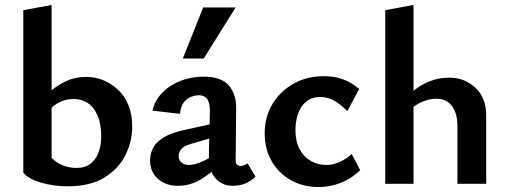

<svg xmlns="http://www.w3.org/2000/svg" viewBox="-20 -741 2043 774"><path d="M253 10Q195 10 144.5 -5Q94 -20 74 -45L188 -105Q208 -84 234 -74Q260 -64 288 -64Q324 -64 346 -82Q368 -100 378 -128.5Q388 -157 388 -190Q388 -241 373.5 -275Q359 -309 334 -325.5Q309 -342 278 -342Q241 -342 210 -323.5Q179 -305 158 -272L121 -302Q144 -336 174.5 -365Q205 -394 243.5 -412.5Q282 -431 328 -431Q363 -431 395.5 -418Q428 -405 455 -380Q482 -355 497.5 -317.5Q513 -280 513 -230Q513 -171 485.5 -115.5Q458 -60 400.5 -25Q343 10 253 10ZM74 -45V-700L188 -721V-105Z M919 8Q874 8 847.5 -23.5Q821 -55 822 -116L826 -286Q827 -312 822 -327.5Q817 -343 807 -350Q797 -357 782 -357Q767 -357 750 -350.5Q733 -344 720.5 -327.5Q708 -311 706 -282L595 -295Q601 -325 619.5 -350Q638 -375 666 -393.5Q694 -412 728.5 -422Q763 -432 801 -432Q872 -432 902.5 -396.5Q933 -361 932 -302L930 -94Q930 -83 935.5 -77.5Q941 -72 949 -72Q957 -72 964.5 -75Q972 -78 978 -83L1010 -29Q995 -13 971.5 -2.5Q948 8 919 8ZM698 8Q647 8 616 -20.5Q585 -49 585 -94Q585 -120 596.5 -143.5Q608 -167 638 -186Q668 -205 723 -217L886 -253L891 -202L750 -161Q719 -152 709.5 -138.5Q700 -125 700 -112Q700 -96 711.5 -86Q723 -76 742 -76Q767 -76 804 -94Q841 -112 887 -136L889 -97Q845 -54 798 -23Q751 8 698 8ZM717 -505 799 -711H930L801 -505Z M1264 13Q1201 13 1152 -15Q1103 -43 1075 -91.5Q1047 -140 1047 -203Q1047 -270 1078.5 -322Q1110 -374 1164 -404Q1218 -434 1286 -434Q1330 -434 1365 -420.5Q1400 -407 1428 -382L1380 -293Q1354 -320 1327.5 -335Q1301 -350 1271 -350Q1237 -350 1214.5 -331.5Q1192 -313 1181.5 -282.5Q1171 -252 1171 -216Q1171 -172 1187.5 -140.5Q1204 -109 1232.5 -92.5Q1261 -76 1296 -76Q1321 -76 1347 -87Q1373 -98 1398 -120L1432 -55Q1405 -29 1375.5 -14Q1346 1 1318 7Q1290 13 1264 13Z M1824 0V-233Q1824 -284 1802 -313.5Q1780 -343 1739 -343Q1717 -343 1693.5 -335Q1670 -327 1649.5 -312Q1629 -297 1617 -275L1580 -300Q1608 -342 1641.5 -370.5Q1675 -399 1712.5 -413.5Q1750 -428 1791 -428Q1853 -428 1896.5 -387.5Q1940 -347 1940 -275V0ZM1533 0V-700L1647 -721V0Z"/></svg>

Font: Ysabeau Office
Style: Bold
Weight: 700
Designer: Christian Thalmann (Catharsis Fonts)
Version: Version 2.001;gftools[0.9.30]; featfreeze: tnum,lnum,ss02